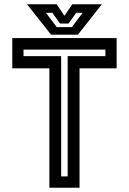

<svg xmlns="http://www.w3.org/2000/svg" viewBox="-20 -878 603 898"><path d="M211 0V-558.5H37.5V-700H525.5V-558.5H352V0ZM266 -53H296.5V-615.5H473V-646H90V-615.5H266ZM218.5 -716 106.5 -858H245L281.5 -804L318 -858H456.5L344.5 -716ZM245.5 -751H316L366.5 -818H336.5L300.5 -768H260.5L225 -818H195Z"/></svg>

Font: Tourney Thin SemiBold
Style: Regular
Weight: 600
Version: Version 1.015